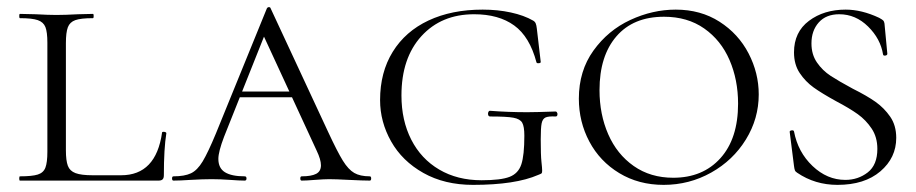

<svg xmlns="http://www.w3.org/2000/svg" viewBox="-20 -507 2572 539"><path d="M240 -15H320Q418 -15 435 -135Q435 -137 439 -137Q442 -137 444.5 -136Q447 -135 447 -133Q440 -90 440 -15Q440 -7 436.5 -3.5Q433 0 425 0H36Q34 0 34 -6Q34 -12 36 -12Q70 -12 86 -17Q102 -22 107.5 -36.5Q113 -51 113 -81V-387Q113 -417 107.5 -431Q102 -445 86 -450.5Q70 -456 36 -456Q34 -456 34 -462Q34 -468 36 -468L80 -467Q116 -465 138 -465Q163 -465 199 -467L241 -468Q243 -468 243 -462Q243 -456 241 -456Q207 -456 191.5 -450.5Q176 -445 170.5 -430.5Q165 -416 165 -386V-85Q165 -56 170.5 -41.5Q176 -27 192 -21Q208 -15 240 -15Z M653 -250H835L842 -234H637ZM1018 0Q1000 0 960 -2Q922 -4 904 -4Q890 -4 864 -2Q840 0 827 0Q823 0 823 -6Q823 -12 827 -12Q854 -12 867.5 -19Q881 -26 881 -43Q881 -59 869 -84L711 -426L733 -434L609 -123Q593 -81 593 -61Q593 -35 611.5 -23.5Q630 -12 667 -12Q672 -12 672 -6Q672 0 667 0Q652 0 626 -2Q598 -4 574 -4Q549 -4 515 -2Q485 0 467 0Q463 0 463 -6Q463 -12 467 -12Q498 -12 516 -20.5Q534 -29 549 -54Q564 -79 586 -132L729 -483Q731 -487 735 -487Q739 -487 740 -483L901 -137Q927 -81 942.5 -56Q958 -31 974.5 -21.5Q991 -12 1018 -12Q1022 -12 1022 -6Q1022 0 1018 0Z M1047 -226Q1047 -304 1082.5 -361.5Q1118 -419 1183 -449.5Q1248 -480 1335 -480Q1377 -480 1414 -472Q1451 -464 1477 -449Q1482 -446 1484 -441Q1486 -436 1487 -427L1498 -333Q1498 -330 1492.5 -329.5Q1487 -329 1486 -332Q1467 -404 1423.5 -435.5Q1380 -467 1311 -467Q1219 -467 1163 -405.5Q1107 -344 1107 -239Q1107 -169 1134.5 -115Q1162 -61 1213 -31Q1264 -1 1332 -1Q1386 -1 1410.5 -10.5Q1435 -20 1443.5 -45.5Q1452 -71 1452 -126Q1452 -152 1446 -162.5Q1440 -173 1421.5 -176.5Q1403 -180 1356 -180Q1350 -180 1350 -188Q1350 -191 1351.5 -193.5Q1353 -196 1355 -196Q1407 -192 1460 -192Q1484 -192 1540 -194Q1542 -194 1543.5 -191.5Q1545 -189 1545 -187Q1545 -180 1540 -180Q1519 -181 1511 -177Q1503 -173 1500.5 -160.5Q1498 -148 1498 -116Q1498 -71 1500 -53Q1502 -35 1502 -28Q1502 -22 1500.5 -20.5Q1499 -19 1491 -16Q1427 12 1308 12Q1228 12 1168.5 -21.5Q1109 -55 1078 -110Q1047 -165 1047 -226Z M1605 -230Q1605 -308 1646 -365Q1687 -422 1749.5 -451Q1812 -480 1877 -480Q1947 -480 2000 -446Q2053 -412 2081.5 -357Q2110 -302 2110 -242Q2110 -174 2074 -115.5Q2038 -57 1976.5 -22.5Q1915 12 1843 12Q1773 12 1718.5 -21Q1664 -54 1634.5 -109.5Q1605 -165 1605 -230ZM2052 -216Q2052 -283 2028 -338.5Q2004 -394 1957 -427Q1910 -460 1844 -460Q1758 -460 1710.5 -405Q1663 -350 1663 -254Q1663 -186 1687.5 -130Q1712 -74 1759 -41Q1806 -8 1870 -8Q1953 -8 2002.5 -63Q2052 -118 2052 -216Z M2374 -258Q2414 -238 2438 -221Q2462 -204 2479 -179.5Q2496 -155 2496 -120Q2496 -64 2451.5 -26Q2407 12 2331 12Q2268 12 2218 -22Q2213 -25 2211.5 -29Q2210 -33 2209 -41L2197 -136Q2196 -140 2202 -141Q2208 -142 2209 -138Q2220 -80 2261 -41Q2302 -2 2353 -2Q2389 -2 2416 -23Q2443 -44 2443 -89Q2443 -122 2427 -146Q2411 -170 2388 -186.5Q2365 -203 2327 -223Q2287 -245 2264 -261.5Q2241 -278 2225 -302Q2209 -326 2209 -360Q2209 -417 2251 -448.5Q2293 -480 2354 -480Q2399 -480 2448 -457Q2457 -452 2459.5 -449.5Q2462 -447 2463 -441L2471 -356Q2471 -352 2465.5 -351Q2460 -350 2459 -354Q2452 -398 2417 -432.5Q2382 -467 2336 -467Q2299 -467 2278.5 -444Q2258 -421 2258 -385Q2258 -354 2273.5 -331.5Q2289 -309 2312 -294Q2335 -279 2374 -258Z"/></svg>

Font: Cormorant SC Light
Style: Regular
Weight: 300
Designer: Christian Thalmann (Catharsis Fonts)
Foundry: Catharsis Fonts
Version: Version 4.000